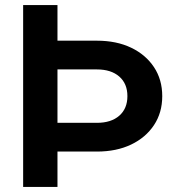

<svg xmlns="http://www.w3.org/2000/svg" viewBox="-20 -735 697 755"><path d="M196 -462V-575H361Q438 -575 495.5 -547.5Q553 -520 585.5 -471Q618 -422 618 -357Q618 -292 585.5 -243Q553 -194 495.5 -166.5Q438 -139 361 -139H196V-252H361Q417 -252 449 -280Q481 -308 481 -357Q481 -406 449 -434Q417 -462 361 -462ZM206 0H71V-715H206Z"/></svg>

Font: Wix Madefor Display
Style: Bold
Weight: 700
Designer: Dalton Maag Ltd
Foundry: Dalton Maag Ltd
Version: Version 3.100